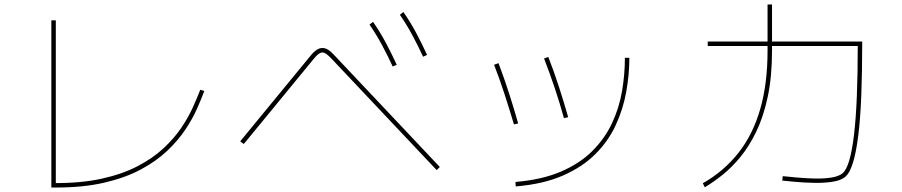

<svg xmlns="http://www.w3.org/2000/svg" viewBox="-20 -820 4040 860"><path d="M877 -418 895 -412Q882 -377 862 -332Q842 -287 809.5 -238.5Q777 -190 728.5 -144Q680 -98 611 -61Q542 -24 448 -2Q354 20 230 20H210V-729H230V12L219 0Q342 1 435 -19.5Q528 -40 596 -75.5Q664 -111 712 -155.5Q760 -200 792 -247.5Q824 -295 844 -339.5Q864 -384 877 -418Z M1950 -72 1936 -58 1467 -555Q1451 -572 1441.5 -578.5Q1432 -585 1424 -585Q1416 -585 1407 -578.5Q1398 -572 1385 -556L1072 -175L1056 -187L1369 -568Q1385 -588 1398 -596.5Q1411 -605 1424 -605Q1437 -605 1450 -597Q1463 -589 1481 -569ZM1875 -566Q1853 -614 1827.5 -661.5Q1802 -709 1771 -754L1787 -766Q1819 -720 1845 -671Q1871 -622 1893 -574ZM1739 -522Q1717 -570 1691.5 -617.5Q1666 -665 1635 -710L1651 -722Q1683 -676 1709 -627Q1735 -578 1757 -530Z M2290 15 2289 -5Q2407 -15 2491.5 -51Q2576 -87 2632 -142.5Q2688 -198 2720.5 -266.5Q2753 -335 2766 -410.5Q2779 -486 2779 -561H2799Q2799 -486 2785 -408.5Q2771 -331 2738 -259.5Q2705 -188 2647 -130Q2589 -72 2501 -33.5Q2413 5 2290 15ZM2282 -263Q2261 -333 2240 -398Q2219 -463 2193 -530L2213 -537Q2239 -468 2260.5 -401Q2282 -334 2301 -267ZM2506 -291Q2487 -359 2465.5 -423.5Q2444 -488 2417 -558L2436 -565Q2462 -498 2484 -430Q2506 -362 2525 -295Z M3484 -11 3486 -31Q3506 -29 3543 -25.5Q3580 -22 3622 -20.5Q3664 -19 3699.5 -24Q3735 -29 3753 -43Q3771 -57 3784 -101.5Q3797 -146 3805.5 -218.5Q3814 -291 3818 -390.5Q3822 -490 3822 -614H3150V-634H3842Q3842 -501 3838 -396Q3834 -291 3824.5 -214.5Q3815 -138 3800.5 -91Q3786 -44 3765 -27Q3745 -11 3707 -5.5Q3669 0 3625 -1Q3581 -2 3542.5 -5.5Q3504 -9 3484 -11ZM3137 19 3128 1Q3224 -54 3288.5 -136.5Q3353 -219 3385.5 -332.5Q3418 -446 3418 -593V-800H3438V-593Q3438 -477 3419 -387.5Q3400 -298 3368 -231.5Q3336 -165 3296.5 -117Q3257 -69 3216 -36.5Q3175 -4 3137 19Z"/></svg>

Font: Murecho Thin Thin
Style: Regular
Weight: 250
Version: Version 1.010